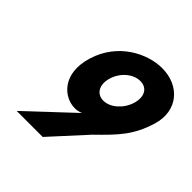

<svg xmlns="http://www.w3.org/2000/svg" viewBox="-209 -1026 1211 1211"><g transform="rotate(45 396.5 -420.0)"><path d="M109.1 0H341.1L551.9 -231C672.3 -348 736.7 -415 781.1 -560C829.4 -718 726 -840 566.9 -840C438.8 -840 261 -755 201.4 -560C142.7 -368 258.8 -271 356 -271C388.7 -271 410.4 -283 410.4 -283ZM596.6 -560C573.9 -486 509.3 -432 449.9 -432C388.9 -432 357.2 -486 379.8 -560C401.8 -632 464.5 -685 527.3 -685C590.1 -685 618.6 -632 596.6 -560Z"/></g></svg>

Font: Hussar
Style: BdSuprConOblThree
Weight: 700
Foundry: Cannot Into Space Fonts
Version: Version 2.00